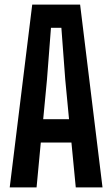

<svg xmlns="http://www.w3.org/2000/svg" viewBox="-20 -820 491 840"><path d="M22.5 0 121 -800H330.5L428.5 0H311.5L292.5 -196.5H158.5L140 0ZM169 -298.5H282L265.5 -471.5L248.5 -698.5H203L185.5 -471.5Z"/></svg>

Font: Big Shoulders Text Thin
Style: Bold
Weight: 700
Version: Version 2.002